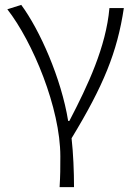

<svg xmlns="http://www.w3.org/2000/svg" viewBox="-20 -567 550 786"><path d="M224 199H283C283 136 280 61 273 -1C403 -215 460 -353 487 -534H428C414 -375 340 -218 264 -72H259C231 -246 143 -444 67 -547L10 -529C114 -396 227 -124 227 73C227 125 227 148 224 199Z"/></svg>

Font: Noto Sans SC Light
Style: Regular
Weight: 300
Designer: Ryoko NISHIZUKA 西塚涼子 (kana, bopomofo & ideographs); Paul D. Hunt (Latin, Greek & Cyrillic); Sandoll Communications 산돌커뮤니
Foundry: Adobe
Version: Version 2.004;hotconv 1.0.118;makeotfexe 2.5.65603